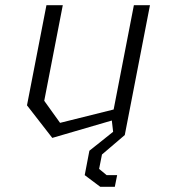

<svg xmlns="http://www.w3.org/2000/svg" viewBox="-20 -520 660 740"><path d="M222 -500H159L84 -114L181.5 11.5L411 -55.5L416 -12L324.5 61L306.5 155L366.5 200H422.5L431.5 155H391L362 131L373 75.5L461.5 0H461L558 -500H496L418 -98L211.5 -46.5L150.5 -131.5Z"/></svg>

Font: Monaspace Krypton ExtraLight
Style: Italic
Weight: 200
Italic angle: -11°
Designer: Riley Cran & the Lettermatic Team
Foundry: Lettermatic
Version: Version 1.101 (Monaspace Krypton)